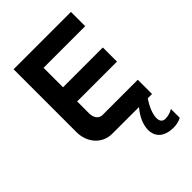

<svg xmlns="http://www.w3.org/2000/svg" viewBox="-258 -779 1115 1115"><g transform="rotate(-45 300.0 -221.5)"><path d="M71 -670V-153C71 -71 126 0 212 0H431C395 42 374 89 374 131C374 192 416 227 490 227C511 227 534 222 554 212V139C534 151 513 157 491 157C469 157 457 142 457 118C457 86 473 44 503 0H538V-117H249C219 -117 200 -142 200 -179V-277H527V-393H200V-553H542V-670Z"/></g></svg>

Font: LT Wave Mono Bold
Style: Regular
Weight: 700
Designer: Daniel Lyons
Version: Version 2.5 (Glyphs App)